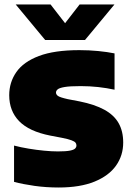

<svg xmlns="http://www.w3.org/2000/svg" viewBox="-20 -826 589 854"><path d="M240.5 8Q185.5 8 133.8 0.8Q82 -6.5 42.5 -17V-178.5Q73 -170.5 107.8 -164.8Q142.5 -159 176.2 -155.8Q210 -152.5 237.5 -152.5Q273 -152.5 290.8 -156Q308.5 -159.5 314.2 -165.5Q320 -171.5 320 -179Q320 -186 315.8 -191.5Q311.5 -197 297.5 -202.2Q283.5 -207.5 255.5 -213L203 -223Q109.5 -241.5 65.2 -287Q21 -332.5 21 -402.5Q21 -460 52.8 -505.5Q84.5 -551 153.2 -577Q222 -603 333 -603Q376 -603 416.8 -599Q457.5 -595 489.5 -588.5V-427Q455.5 -434.5 417 -438.8Q378.5 -443 339 -443Q291 -443 267.5 -439Q244 -435 236.5 -428.5Q229 -422 229 -414.5Q229 -406 237.5 -399.5Q246 -393 281.5 -385L334 -375Q401 -361.5 444 -338Q487 -314.5 507.5 -278.5Q528 -242.5 528 -192Q528 -134.5 496.2 -89.5Q464.5 -44.5 400.5 -18.2Q336.5 8 240.5 8ZM181 -648 50 -806H205L284.5 -703.5H254.5L334 -806H489L358 -648Z"/></svg>

Font: Encode Sans SC Black
Style: Regular
Weight: 900
Version: Version 3.002